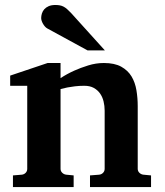

<svg xmlns="http://www.w3.org/2000/svg" viewBox="-20 -754 665 774"><path d="M342.8 0V-46.9L379.9 -49.8Q389.2 -50.8 395.5 -57.4Q401.9 -64 401.9 -73.2V-308.1Q401.9 -327.1 397.5 -345.2Q393.1 -363.3 383.3 -377.2Q373.5 -391.1 357.9 -399.7Q342.3 -408.2 319.8 -408.2Q299.3 -408.2 281.7 -406Q264.2 -403.8 251.5 -401.4Q236.3 -398.4 224.1 -395V-73.2Q224.1 -64 231 -57.4Q237.8 -50.8 247.1 -49.8L276.9 -46.9V0H32.2V-46.9L67.9 -49.8Q77.1 -50.8 83.5 -57.4Q89.8 -64 89.8 -73.2V-408.2H21V-449.2L171.9 -500H224.1V-439Q250 -456.1 279.3 -469.2Q304.2 -480.5 335.4 -490.2Q366.7 -500 398.9 -500Q441.9 -500 468.8 -485.1Q495.6 -470.2 510.3 -445.8Q524.9 -421.4 530 -390.1Q535.2 -358.9 535.2 -326.2V-73.2Q535.2 -64 542 -57.4Q548.8 -50.8 558.1 -49.8L588.9 -46.9V0ZM333 -550.8 170.9 -639.2Q165.5 -642.1 161.1 -647.2Q156.7 -652.3 153.3 -658.2Q149.9 -664.1 147.9 -670.2Q146 -676.3 146 -681.2Q146 -689.9 148.9 -699.5Q151.9 -709 158.4 -716.6Q165 -724.1 176 -729Q187 -733.9 203.1 -733.9Q213.4 -733.9 221.2 -732.4Q229 -731 236.1 -727.3Q243.2 -723.6 250.2 -717.5Q257.3 -711.4 266.1 -702.1L402.8 -550.8Z"/></svg>

Font: Charis SIL Phon
Style: Bold
Weight: 700
Foundry: SIL International
Version: Version 5.000